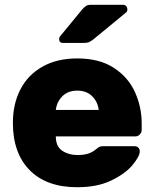

<svg xmlns="http://www.w3.org/2000/svg" viewBox="-20 -775 647 805"><path d="M304 -125Q332 -125 350 -131Q368 -137 381 -148Q392 -157 397 -159.5Q402 -162 414 -162H544Q554 -162 560 -156Q566 -150 566 -140Q566 -120 536 -83.5Q506 -47 447 -18.5Q388 10 304 10Q175 10 104.5 -61.5Q34 -133 34 -260Q34 -339 65.5 -400Q97 -461 158 -495.5Q219 -530 304 -530Q397 -530 457.5 -490.5Q518 -451 546 -388.5Q574 -326 574 -258V-230Q574 -219 566 -211Q558 -203 547 -203H214Q214 -161 241 -143Q268 -125 304 -125ZM394 -314Q390 -348 366.5 -371.5Q343 -395 304 -395Q265 -395 241.5 -371.5Q218 -348 214 -314ZM362 -755H495Q504 -755 509 -749.5Q514 -744 514 -735Q514 -728 509 -723L374 -612Q363 -603 354.5 -599Q346 -595 332 -595H244Q228 -595 228 -611Q228 -619 233 -624L325 -736Q336 -748 343 -751.5Q350 -755 362 -755Z"/></svg>

Font: Rubik
Style: Regular
Weight: 700
Designer: Hubert & Fischer
Foundry: Hubert & Fischer
Version: Version 1.100